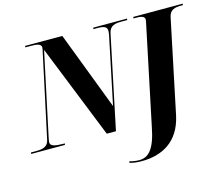

<svg xmlns="http://www.w3.org/2000/svg" viewBox="-162 -884 1503 1294"><g transform="rotate(-15 590.0 -237.0)"><path d="M-35 0H201L203 -10H194C138 -10 103 -17 103 -42C103 -50 104 -58 108 -77L231 -655L493 0H557L693 -649C704 -699 742 -704 784 -704H824L826 -714H590L588 -704H616C663 -704 683 -695 683 -667C683 -660 682 -650 680 -639L582 -169L374 -714H115L113 -704H151C193 -704 224 -700 224 -673C224 -666 221 -655 217 -637L94 -64C85 -17 46 -10 3 -10H-33ZM673 240C813 240 938 179 976 2L1112 -648C1122 -697 1158 -704 1200 -704H1212L1215 -714H870L867 -704H880C919 -704 946 -700 946 -674C946 -668 943 -658 942 -652L799 30C769 189 721 229 658 229C638 229 611 225 592 219L589 229C614 236 637 240 673 240Z"/></g></svg>

Font: Noto Serif Display SemiCondensed ExtraBold
Style: Italic
Weight: 800
Width: 4
Italic angle: -12°
Designer: Monotype Design Team
Foundry: Monotype Imaging Inc.
Version: Version 2.009